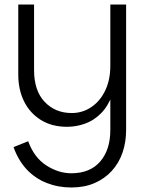

<svg xmlns="http://www.w3.org/2000/svg" viewBox="-20 -566 649 851"><path d="M469 10V-546H539V10Q539 64 523 110.5Q507 157 475.5 191.5Q444 226 399 245.5Q354 265 296 265Q238 265 187 245Q136 225 98.5 185Q61 145 40 86L105 60Q131 132 185 167Q239 202 296 202Q379 202 424 150Q469 98 469 10ZM497 -275Q497 -199 478 -147Q459 -95 427.5 -63.5Q396 -32 357 -18Q318 -4 277 -4Q210 -4 161.5 -34Q113 -64 87 -116Q61 -168 61 -235V-546H131V-255Q131 -164 178 -114.5Q225 -65 298 -65Q346 -65 385 -91.5Q424 -118 446.5 -165Q469 -212 469 -275Z"/></svg>

Font: Parkinsans Light
Style: Regular
Weight: 300
Designer: Red Stone, Indian Type Foundry
Foundry: Indian Type Foundry
Version: Version 1.000